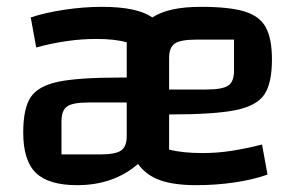

<svg xmlns="http://www.w3.org/2000/svg" viewBox="-20 -531 879 562"><path d="M747 -108 763 -20Q721 -5 666.5 3Q612 11 555 11Q489 11 448.5 -3.5Q408 -18 384 -51Q312 11 206 11Q122 11 85 -25Q48 -61 48 -143Q48 -213 69.5 -246Q91 -279 149.5 -291.5Q208 -304 332 -304H351V-407Q317 -417 262 -417Q177 -417 86 -392L70 -480Q112 -494 168.5 -502.5Q225 -511 279 -511Q381 -511 426 -480Q473 -511 568 -511Q651 -511 695.5 -497.5Q740 -484 758 -451Q776 -418 776 -357Q776 -287 753.5 -254Q731 -221 669 -208.5Q607 -196 475 -196V-93Q515 -83 573 -83Q614 -83 654.5 -89Q695 -95 747 -108ZM475 -361V-269H584Q631 -269 648 -280.5Q665 -292 665 -324V-415H554Q508 -415 491.5 -403.5Q475 -392 475 -361ZM351 -133V-231H239Q193 -231 176.5 -219.5Q160 -208 160 -176V-79H273Q318 -79 334.5 -90.5Q351 -102 351 -133Z"/></svg>

Font: Changa Medium
Style: Regular
Weight: 500
Designer: Eduardo Rodriguez Tunni
Foundry: Eduardo Rodriguez Tunni
Version: Version 2.002; ttfautohint (v1.5) -l 8 -r 50 -G 150 -x 14 -H